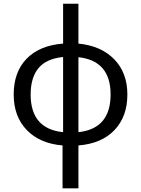

<svg xmlns="http://www.w3.org/2000/svg" viewBox="-20 -780 765 1040"><path d="M669.9 -268.1Q669.9 -148.4 599.9 -75.2Q529.8 -2 404.8 7.8V240.2H318.8V7.8Q195.8 -2.4 125 -75.7Q54.2 -148.9 54.2 -268.1Q54.2 -390.1 124.5 -462.2Q194.8 -534.2 321.8 -543.9V-759.8H404.8V-543.9Q528.3 -531.7 599.1 -458.5Q669.9 -385.3 669.9 -268.1ZM146 -268.1Q146 -82 321.8 -64V-471.2Q230 -461.9 188 -410.4Q146 -358.9 146 -268.1ZM579.1 -268.1Q579.1 -451.2 404.8 -470.2V-64Q579.1 -83 579.1 -268.1Z"/></svg>

Font: NotoPenekeko
Style: Regular
Weight: 400
Designer: Monotype Design team
Foundry: Monotype Imaging Inc.
Version: Version 1.04